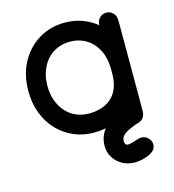

<svg xmlns="http://www.w3.org/2000/svg" viewBox="-105 -596 794 875"><g transform="rotate(-15 292.0 -158.5)"><path d="M519 -452Q519 -477 505.5 -490Q492 -503 474 -503Q456 -503 442.5 -490Q429 -477 429 -452Q429 -435 429 -408.5Q429 -382 429 -351Q429 -320 429 -288Q429 -256 429 -227Q429 -190 418.5 -162Q408 -134 388 -115.5Q368 -97 340.5 -88Q313 -79 280 -79Q247 -79 219 -91.5Q191 -104 171 -127Q151 -150 140 -181Q129 -212 129 -249Q129 -286 140 -317Q151 -348 170.5 -370.5Q190 -393 218 -405.5Q246 -418 279 -418Q323 -418 357 -397Q391 -376 410 -338Q429 -300 429 -251Q429 -236 429 -211.5Q429 -187 429 -163.5Q429 -140 429 -129Q429 -112 429 -95.5Q429 -79 429 -62Q429 -45 429 -29Q429 -4 442.5 9Q456 22 474 22Q492 22 505.5 9Q519 -4 519 -29Q519 -56 519 -79Q519 -102 519 -129Q519 -146 519 -165.5Q519 -185 519 -206.5Q519 -228 519 -251Q519 -308 500.5 -355Q482 -402 449.5 -436.5Q417 -471 373.5 -489.5Q330 -508 279 -508Q211 -508 156.5 -475Q102 -442 70.5 -383.5Q39 -325 39 -249Q39 -192 57 -144.5Q75 -97 108 -62Q141 -27 185 -8Q229 11 280 11Q331 11 374.5 -5Q418 -21 450.5 -51.5Q483 -82 501 -126Q519 -170 519 -227Q519 -270 519 -301.5Q519 -333 519 -357.5Q519 -382 519 -404Q519 -426 519 -452ZM482 21Q506 13 514 -4Q522 -21 516 -38Q510 -55 494 -64Q478 -73 454 -65Q397 -46 366 -22.5Q335 1 322.5 27Q310 53 310 82Q310 113 325 137Q340 161 365.5 175.5Q391 190 424 190.5Q457 191 494 175Q517 164 523.5 147.5Q530 131 522.5 115Q515 99 498 91.5Q481 84 458 93Q435 101 422.5 103Q410 105 405 99.5Q400 94 400 82Q400 62 421.5 48Q443 34 482 21Z"/></g></svg>

Font: Tilt Neon
Style: Regular
Weight: 400
Designer: Andy Clymer
Foundry: Andy Clymer
Version: Version 1.000